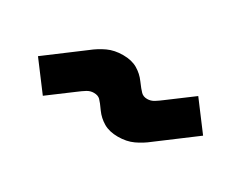

<svg xmlns="http://www.w3.org/2000/svg" viewBox="-42 -630 705 560"><g transform="rotate(30 310.0 -350.0)"><path d="M192 -296 113 -237 43 -330 163 -420Q183 -436 205.5 -446.5Q228 -457 257 -457Q286 -457 305.5 -445.5Q325 -434 338 -416Q352 -397 360 -389Q368 -381 381 -381Q393 -381 403.5 -387.5Q414 -394 427 -404L506 -463L576 -370L456 -280Q436 -264 413.5 -253.5Q391 -243 362 -243Q333 -243 313.5 -254.5Q294 -266 281 -284Q267 -304 259.5 -311.5Q252 -319 238 -319Q226 -319 215.5 -312.5Q205 -306 192 -296Z"/></g></svg>

Font: Space Grotesk Variable Light
Style: Regular
Weight: 300
Designer: Florian Karsten
Foundry: Florian Karsten
Version: Version 2.000